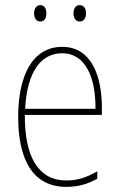

<svg xmlns="http://www.w3.org/2000/svg" viewBox="-20 -720 468 750"><path d="M113 -668C113 -651 121 -636 137 -636C154 -636 161 -649 161 -668C161 -686 154 -700 137 -700C121 -700 113 -684 113 -668ZM267 -668C267 -651 275 -636 291 -636C308 -636 316 -650 316 -668C316 -686 308 -700 291 -700C275 -700 267 -685 267 -668ZM223 -537C106 -537 51 -423 51 -263C51 -97 108 10 239 10C287 10 325 -2 360 -22V-51C317 -26 282 -15 239 -15C131 -15 76 -106 77 -271H378V-298C378 -424 337 -537 223 -537ZM223 -512C314 -512 354 -417 353 -295H78C86 -440 140 -512 223 -512Z"/></svg>

Font: Noto Sans Khmer UI Condensed Thin
Style: Regular
Weight: 100
Width: 3
Designer: Danh Hong and the Monotype Design Team
Foundry: Monotype Imaging Inc.
Version: Version 2.002